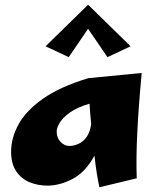

<svg xmlns="http://www.w3.org/2000/svg" viewBox="-20 -772 660 813"><path d="M181 14Q140 14 105 -0.5Q70 -15 48.5 -47Q27 -79 27 -130Q27 -187 58 -244.5Q89 -302 160.5 -353Q232 -404 354 -441L580 -463Q566 -312 561 -205Q556 -98 559 -17L401 21Q395 -6 389.5 -40.5Q384 -75 380 -113Q342 -43 287.5 -14.5Q233 14 181 14ZM220 -215Q220 -188 236.5 -171Q253 -154 274 -154Q292 -154 311.5 -162.5Q331 -171 346 -191Q361 -211 366 -247Q364 -270 362 -292Q360 -314 359 -333Q306 -317 276 -295.5Q246 -274 233 -252.5Q220 -231 220 -215ZM271 -530 173 -576 353 -752 533 -576 435 -530 353 -650Z"/></svg>

Font: Marhey ExtraBold
Style: Regular
Weight: 800
Designer: Nur Syamsi & Bustanul Arifin
Foundry: Namelatype
Version: Version 1.000; ttfautohint (v1.8.4.7-5d5b)